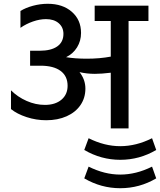

<svg xmlns="http://www.w3.org/2000/svg" viewBox="-20 -678 845 1014"><path d="M38 -102V-201Q73 -166 120.5 -145Q168 -124 217 -124Q272 -124 304.5 -151.5Q337 -179 337 -225Q337 -276 300 -303.5Q263 -331 194 -331H139V-410H189Q250 -410 282.5 -433Q315 -456 315 -499Q315 -534 290 -555.5Q265 -577 223 -577Q190 -577 154 -564.5Q118 -552 88 -531V-620Q115 -637 154 -647.5Q193 -658 232 -658Q311 -658 359.5 -615.5Q408 -573 408 -504Q408 -462 387 -428Q366 -394 329 -376Q377 -368 438 -368Q507 -368 565 -379V-567H480V-648H764V-567H659V0H565V-294Q517 -288 481 -288Q439 -288 400 -297Q431 -258 431 -210Q431 -161 405 -123Q379 -85 332 -64Q285 -43 224 -43Q171 -43 120.5 -59.5Q70 -76 38 -102ZM615 94Q699 94 783 52L805 114Q717 166 615 166Q514 166 425 114L448 52Q532 94 615 94ZM615 244Q699 244 783 202L805 264Q717 316 615 316Q514 316 425 264L448 202Q532 244 615 244Z"/></svg>

Font: Madhuban
Style: Regular
Weight: 400
Designer: jaikishan Patel
Foundry: MagicType
Version: Version 1.000